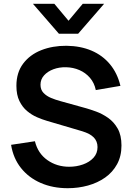

<svg xmlns="http://www.w3.org/2000/svg" viewBox="-20 -975 697 1010"><path d="M153.3 -955H265.8L340.5 -865.8L415.2 -955H527.7L391 -797.5H290ZM336.5 15Q257.7 15 194.4 -12.5Q131.2 -40 90.4 -91.2Q49.7 -142.4 38.3 -213.2L163.7 -232Q179.4 -168 229.2 -132.9Q278.9 -97.8 344 -97.8Q382.4 -97.8 416.5 -109.9Q450.6 -122 471.8 -145.1Q493 -168.2 493 -201.3Q493 -216.6 488 -229.2Q483.1 -241.8 473.4 -251.9Q463.7 -261.9 448.5 -270.1Q433.2 -278.2 412.8 -284.5L227 -339.3Q203 -346.2 175.2 -358.2Q147.3 -370.1 122.7 -390.7Q98 -411.2 82.2 -443.5Q66.3 -475.8 66.3 -523.5Q66.3 -593.1 101.7 -640.2Q137.1 -687.3 196.8 -711Q256.4 -734.6 329.7 -734.2Q403.5 -733.3 461.6 -708.6Q519.7 -683.8 558.5 -637Q597.4 -590.2 613.5 -523.3L484 -501.2Q476.2 -539.1 453.2 -565.7Q430.3 -592.3 397.6 -606.4Q364.9 -620.5 328 -621.3Q291.9 -622.2 261.2 -610.8Q230.6 -599.4 211.8 -578.5Q193 -557.6 193 -529.5Q193 -502.8 209 -486.2Q224.9 -469.6 248.8 -459.7Q272.8 -449.8 297 -443.3L426 -407.5Q452.5 -400.3 485.4 -388.3Q518.3 -376.3 548.8 -354.9Q579.3 -333.4 599.2 -298.4Q619 -263.3 619 -209.7Q619 -153.6 595.9 -111.3Q572.8 -69 533.1 -41Q493.4 -13.1 442.6 1Q391.8 15 336.5 15Z"/></svg>

Font: Manrope ExtraLight
Style: Regular
Weight: 200
Designer: Mikhail Sharanda
Foundry: Mikhail Sharanda
Version: Version 4.505